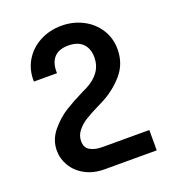

<svg xmlns="http://www.w3.org/2000/svg" viewBox="-135 -664 871 958"><g transform="rotate(-20 300.0 -184.5)"><path d="M64.5 20Q64.5 -37.5 102.5 -83.5Q140.5 -129.5 186.2 -157.8Q232 -186 288.5 -213.5L307.5 -222.5Q400 -269.5 400 -354.5Q400 -401 373.5 -427.5Q347 -454 297 -454Q246 -454 220.8 -425.8Q195.5 -397.5 197.5 -343.5H75Q73 -406.5 102.8 -455.5Q132.5 -504.5 184.5 -531.5Q236.5 -558.5 298.5 -558.5Q360 -558.5 411.5 -532Q463 -505.5 492.8 -458.5Q522.5 -411.5 522.5 -353Q522.5 -276 474.5 -220.8Q426.5 -165.5 358 -130.5Q337 -120 332.5 -118Q290 -97 262.5 -80.2Q235 -63.5 214.8 -38.8Q194.5 -14 194.5 17Q194.5 51.5 219.8 66Q245 80.5 284 80.5H533.5V188.5H257.5Q198.5 188.5 154.8 164.8Q111 141 87.8 102.2Q64.5 63.5 64.5 20Z"/></g></svg>

Font: JuliaMono Medium
Style: Regular
Weight: 500
Monospace: yes
Designer: cormullion
Foundry: corm
Version: Version 0.054; ttfautohint (v1.8.4)